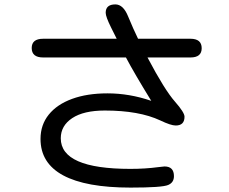

<svg xmlns="http://www.w3.org/2000/svg" viewBox="-20 -804 1040 872"><path d="M124 -586Q124 -628 176 -628H510L485 -678Q460 -728 460 -746Q460 -784 504 -784Q540 -784 562 -729Q586 -671 607 -628H845Q896 -628 896 -585Q896 -543 845 -543H650L651 -541Q728 -395 775 -342Q818 -293 818 -274Q818 -234 778 -234Q756 -234 708 -257Q612 -302 456 -302Q360 -302 308 -267.5Q256 -233 256 -176Q256 -37 572 -37Q640 -37 699 -45L727 -48Q770 -48 770 -4Q770 25 744 36Q717 48 573 48Q370 48 267 -7.5Q164 -63 164 -173Q164 -237 201.5 -283.5Q239 -330 307.5 -355Q376 -380 468 -380Q568 -380 667 -346Q590 -471 552 -543H176Q124 -543 124 -586Z"/></svg>

Font: 寒蝉全圆体
Style: Regular
Weight: 400
Designer: Warren2060
      Designed by Motoya company      

      [Varela Round]
      Joe Prince(Latin component); Avraham Cornf
Foundry: ChillType
Version: Version 3.200